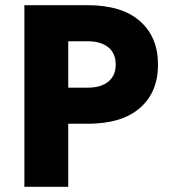

<svg xmlns="http://www.w3.org/2000/svg" viewBox="-20 -720 663 740"><path d="M74 -700H317Q450 -700 519.5 -638.5Q589 -577 589 -471Q589 -365 519.5 -304Q450 -243 317 -243H243V0H74ZM317 -561H243V-382H317Q368 -382 397 -405Q426 -428 426 -471Q426 -515 397 -538Q368 -561 317 -561Z"/></svg>

Font: Jost*
Style: Bold
Weight: 700
Version: Version 3.7